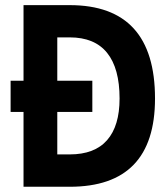

<svg xmlns="http://www.w3.org/2000/svg" viewBox="-20 -713 626 733"><path d="M69.8 0V-285.6H20.5V-404.8H69.8V-693.4H246.1Q571.8 -693.4 571.8 -336.9Q571.8 0 246.1 0ZM332.5 -285.6H198.7V-123.5H246.1Q341.3 -123.5 388.9 -178Q436.5 -232.4 436.5 -336.9Q436.5 -452.1 388.9 -511.2Q341.3 -570.3 246.1 -570.3H198.7V-404.8H332.5Z"/></svg>

Font: Caskaydia Cove
Style: Bold
Weight: 700
Monospace: yes
Designer: Aaron Bell
Foundry: Saja Typeworks
Version: Version 4.300; ttfautohint (v1.8.3)